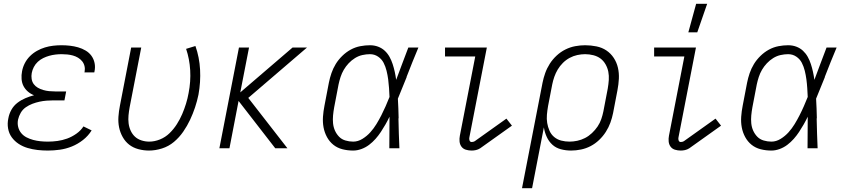

<svg xmlns="http://www.w3.org/2000/svg" viewBox="-20 -780 4440 1010"><path d="M232 12Q204 12 177.5 9Q151 6 125.5 -1.5Q100 -9 78.5 -23Q57 -37 42 -57.5Q27 -78 22.5 -104.5Q18 -131 24 -158Q28 -181 40 -202.5Q52 -224 71.5 -239Q91 -254 113.5 -263.5Q136 -273 159 -279Q141 -286 126.5 -298.5Q112 -311 103.5 -327.5Q95 -344 93.5 -364.5Q92 -385 96 -405Q100 -427 110.5 -447.5Q121 -468 137.5 -484.5Q154 -501 174.5 -512.5Q195 -524 216.5 -530.5Q238 -537 260 -539.5Q282 -542 303 -542Q326 -542 348 -539.5Q370 -537 391 -531Q412 -525 430.5 -514Q449 -503 461 -486.5Q473 -470 477.5 -448.5Q482 -427 477 -404L476 -399H424L425 -402Q428 -418 424.5 -432.5Q421 -447 412 -458Q403 -469 390.5 -476.5Q378 -484 363.5 -488Q349 -492 334 -493.5Q319 -495 304 -495Q288 -495 271.5 -493Q255 -491 239 -486.5Q223 -482 207.5 -474.5Q192 -467 179 -455Q166 -443 158 -427.5Q150 -412 147 -396Q144 -380 146.5 -364.5Q149 -349 157.5 -337.5Q166 -326 179 -318.5Q192 -311 207.5 -306.5Q223 -302 238.5 -300.5Q254 -299 270 -299H328L319 -252H261Q243 -252 224.5 -250.5Q206 -249 187.5 -245Q169 -241 150.5 -234Q132 -227 115.5 -215.5Q99 -204 89 -186.5Q79 -169 75 -151Q71 -131 75.5 -112.5Q80 -94 91.5 -80Q103 -66 119.5 -57.5Q136 -49 154.5 -44Q173 -39 192.5 -37Q212 -35 232 -35Q257 -35 282.5 -38.5Q308 -42 333 -51Q358 -60 381.5 -76.5Q405 -93 419 -115L462 -94Q444 -65 416.5 -43.5Q389 -22 358 -9.5Q327 3 295 7.5Q263 12 232 12Z M764 12Q735 12 707.5 4.5Q680 -3 659.5 -19Q639 -35 625.5 -59Q612 -83 606.5 -110Q601 -137 603 -166Q605 -195 611 -225L670 -530H723L662 -216Q658 -194 656 -173Q654 -152 656.5 -131.5Q659 -111 667.5 -92.5Q676 -74 690 -61Q704 -48 724 -41.5Q744 -35 765 -35Q793 -35 821.5 -46.5Q850 -58 872 -79.5Q894 -101 910.5 -127Q927 -153 938.5 -180Q950 -207 958.5 -234.5Q967 -262 972 -290Q984 -351 980.5 -410.5Q977 -470 959 -523L1008 -538Q1029 -479 1032.5 -413.5Q1036 -348 1024 -282Q1017 -248 1006 -215Q995 -182 980 -150Q965 -118 944 -87.5Q923 -57 895 -33.5Q867 -10 832 1Q797 12 764 12Z M1492 0H1428L1235 -249L1187 0H1134L1237 -530H1290L1244 -294L1519 -530H1595L1286 -265Z M1838 12Q1808 12 1781 5Q1754 -2 1733.5 -18.5Q1713 -35 1700 -59Q1687 -83 1682 -110Q1677 -137 1679 -166Q1681 -195 1687 -225L1710 -345Q1715 -370 1723.5 -395Q1732 -420 1746 -443Q1760 -466 1780.5 -486Q1801 -506 1825 -519Q1849 -532 1875 -537Q1901 -542 1926 -542Q1949 -542 1969 -534.5Q1989 -527 2004 -513Q2019 -499 2029 -481Q2039 -463 2045.5 -443Q2052 -423 2056.5 -402.5Q2061 -382 2064 -360Q2080 -403 2096 -445.5Q2112 -488 2128 -530H2181Q2165 -492 2149.5 -453.5Q2134 -415 2119 -376V-374Q2107 -346 2096 -317.5Q2085 -289 2073 -261Q2075 -235 2075.5 -209.5Q2076 -184 2077 -158L2076 -157Q2077 -117 2078 -78Q2079 -39 2081 0H2028Q2028 -41 2028.5 -82.5Q2029 -124 2029 -166Q2019 -145 2007.5 -125Q1996 -105 1983.5 -86Q1971 -67 1955.5 -49.5Q1940 -32 1921.5 -18Q1903 -4 1881 4Q1859 12 1838 12ZM1838 -35Q1863 -35 1886.5 -49.5Q1910 -64 1928 -84Q1946 -104 1960 -127Q1974 -150 1986 -173.5Q1998 -197 2008.5 -221Q2019 -245 2029 -270Q2028 -293 2026.5 -316.5Q2025 -340 2022 -362.5Q2019 -385 2013.5 -407.5Q2008 -430 1998 -449.5Q1988 -469 1969 -482Q1950 -495 1926 -495Q1907 -495 1886.5 -490.5Q1866 -486 1847.5 -474.5Q1829 -463 1814 -447Q1799 -431 1788.5 -413Q1778 -395 1771.5 -375Q1765 -355 1761 -336L1738 -216Q1734 -194 1732 -173Q1730 -152 1732 -131.5Q1734 -111 1742 -93Q1750 -75 1763.5 -61Q1777 -47 1797 -41Q1817 -35 1838 -35Z M2461 12Q2445 12 2430.5 7.5Q2416 3 2407.5 -8.5Q2399 -20 2397.5 -35.5Q2396 -51 2399 -66L2480 -483H2321V-530H2541L2449 -57Q2447 -49 2450 -41Q2453 -33 2461 -33Q2465 -33 2469.5 -34Q2474 -35 2477 -37L2644 -156L2673 -119L2506 0Q2495 7 2483.5 9.5Q2472 12 2461 12Z M2726 210 2834 -345Q2839 -370 2848 -395.5Q2857 -421 2872 -444.5Q2887 -468 2908 -487.5Q2929 -507 2954 -519.5Q2979 -532 3005.5 -537Q3032 -542 3058 -542Q3088 -542 3117.5 -536Q3147 -530 3170 -514.5Q3193 -499 3208.5 -475.5Q3224 -452 3230.5 -424Q3237 -396 3235.5 -366Q3234 -336 3228 -305L3205 -185Q3200 -160 3191 -135Q3182 -110 3167 -86.5Q3152 -63 3131.5 -43.5Q3111 -24 3087 -11.5Q3063 1 3036.5 6.5Q3010 12 2984 12Q2956 12 2930 5Q2904 -2 2885.5 -19Q2867 -36 2856 -60Q2845 -84 2841 -110L2779 210ZM2976 -35Q2996 -35 3017 -39.5Q3038 -44 3057.5 -54Q3077 -64 3094 -80Q3111 -96 3123.5 -114.5Q3136 -133 3143 -153.5Q3150 -174 3154 -194L3177 -314Q3181 -337 3182.5 -359.5Q3184 -382 3180 -402.5Q3176 -423 3165.5 -441.5Q3155 -460 3139 -472Q3123 -484 3101.5 -489.5Q3080 -495 3058 -495Q3038 -495 3017 -490.5Q2996 -486 2976.5 -475.5Q2957 -465 2941 -449Q2925 -433 2914 -414.5Q2903 -396 2896 -376Q2889 -356 2885 -336L2863 -222Q2859 -199 2857 -176.5Q2855 -154 2858.5 -133Q2862 -112 2870.5 -92.5Q2879 -73 2895 -59.5Q2911 -46 2932 -40.5Q2953 -35 2976 -35Z M3561 12Q3545 12 3530.5 7.5Q3516 3 3507.5 -8.5Q3499 -20 3497.5 -35.5Q3496 -51 3499 -66L3580 -483H3421V-530H3641L3549 -57Q3547 -49 3550 -41Q3553 -33 3561 -33Q3565 -33 3569.5 -34Q3574 -35 3577 -37L3744 -156L3773 -119L3606 0Q3595 7 3583.5 9.5Q3572 12 3561 12Z M3601 -610 3642 -760H3700L3648 -610Z M4038 12Q4008 12 3981 5Q3954 -2 3933.5 -18.5Q3913 -35 3900 -59Q3887 -83 3882 -110Q3877 -137 3879 -166Q3881 -195 3887 -225L3910 -345Q3915 -370 3923.5 -395Q3932 -420 3946 -443Q3960 -466 3980.5 -486Q4001 -506 4025 -519Q4049 -532 4075 -537Q4101 -542 4126 -542Q4149 -542 4169 -534.5Q4189 -527 4204 -513Q4219 -499 4229 -481Q4239 -463 4245.5 -443Q4252 -423 4256.5 -402.5Q4261 -382 4264 -360Q4280 -403 4296 -445.5Q4312 -488 4328 -530H4381Q4365 -492 4349.5 -453.5Q4334 -415 4319 -376V-374Q4307 -346 4296 -317.5Q4285 -289 4273 -261Q4275 -235 4275.5 -209.5Q4276 -184 4277 -158L4276 -157Q4277 -117 4278 -78Q4279 -39 4281 0H4228Q4228 -41 4228.5 -82.5Q4229 -124 4229 -166Q4219 -145 4207.5 -125Q4196 -105 4183.5 -86Q4171 -67 4155.5 -49.5Q4140 -32 4121.5 -18Q4103 -4 4081 4Q4059 12 4038 12ZM4038 -35Q4063 -35 4086.5 -49.5Q4110 -64 4128 -84Q4146 -104 4160 -127Q4174 -150 4186 -173.5Q4198 -197 4208.5 -221Q4219 -245 4229 -270Q4228 -293 4226.5 -316.5Q4225 -340 4222 -362.5Q4219 -385 4213.5 -407.5Q4208 -430 4198 -449.5Q4188 -469 4169 -482Q4150 -495 4126 -495Q4107 -495 4086.5 -490.5Q4066 -486 4047.5 -474.5Q4029 -463 4014 -447Q3999 -431 3988.5 -413Q3978 -395 3971.5 -375Q3965 -355 3961 -336L3938 -216Q3934 -194 3932 -173Q3930 -152 3932 -131.5Q3934 -111 3942 -93Q3950 -75 3963.5 -61Q3977 -47 3997 -41Q4017 -35 4038 -35Z"/></svg>

Font: Lode Dark
Style: Italic
Weight: 400
Italic angle: -11°
Monospace: yes
Designer: Belleve Invis
Foundry: Belleve Invis
Version: Version 29.2.0; ttfautohint (v1.8.3)